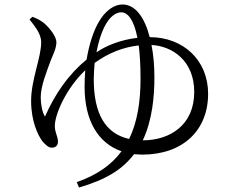

<svg xmlns="http://www.w3.org/2000/svg" viewBox="-20 -776 1040 858"><path d="M112 -689C132 -662 164 -628 164 -587C164 -518 119 -420 119 -325C119 -235 149 -172 170 -144C183 -130 196 -116 211 -116C230 -116 239 -127 239 -143C239 -167 225 -183 225 -213C225 -266 277 -383 361 -462C359 -438 358 -414 358 -388C358 -238 418 -136 523 -100C479 -40 414 6 323 38L333 62C456 26 527 -19 579 -87L615 -85C797 -85 910 -193 910 -357C910 -507 799 -610 649 -610C627 -696 586 -756 527 -756C492 -756 450 -731 418 -672C396 -632 378 -576 367 -510C287 -444 227 -359 181 -255C169 -273 162 -310 162 -341C162 -389 186 -450 208 -509C217 -531 232 -561 232 -587C232 -615 198 -654 180 -670C162 -685 144 -694 125 -701ZM403 -495C466 -540 530 -565 600 -573C605 -533 608 -484 608 -424C608 -322 594 -231 557 -155C451 -179 399 -267 399 -422C399 -446 401 -471 403 -495ZM657 -575C750 -570 848 -505 848 -365C848 -216 738 -149 619 -149H618C661 -239 670 -347 670 -430C670 -481 666 -530 657 -575ZM411 -542C419 -585 431 -624 445 -653C470 -704 499 -721 522 -721C549 -721 578 -691 594 -607C518 -598 454 -572 411 -542Z"/></svg>

Font: Harano Aji Mincho CN
Style: Regular
Weight: 400
Foundry: Masamichi Hosoda
Version: HaranoAjiMinchoCN-Regular version 20230610;ttx 4.39.4